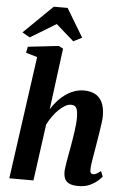

<svg xmlns="http://www.w3.org/2000/svg" viewBox="-67 -1096 754 1152"><g transform="rotate(5 310.5 -519.5)"><path d="M449.5 10Q412 10 392.5 -0.5Q373 -11 366.2 -28.5Q359.5 -46 359.5 -67Q359.5 -78.5 362 -95.5Q364.5 -112.5 367.8 -133Q371 -153.5 375.2 -175.2Q379.5 -197 383 -217Q386.5 -238 390.5 -261.8Q394.5 -285.5 398 -310.2Q401.5 -335 403.8 -358.8Q406 -382.5 405.5 -403Q405 -430.5 400.5 -445.2Q396 -460 387 -466Q378 -472 363.5 -472Q346.5 -472 328 -461.2Q309.5 -450.5 290.5 -432.2Q271.5 -414 254.8 -390.2Q238 -366.5 225 -340L178.5 0H33L136 -739L67.5 -759.5L75 -796L260 -817L286.5 -803L238.5 -433.5Q255.5 -461 276.5 -484.8Q297.5 -508.5 322.5 -526.2Q347.5 -544 375.8 -554Q404 -564 434 -564Q471.5 -564 499.8 -550Q528 -536 543.8 -504.2Q559.5 -472.5 559.5 -419.5Q559.5 -403 555.2 -372.2Q551 -341.5 545.5 -307.8Q540 -274 535.5 -247Q532.5 -228 529 -207.5Q525.5 -187 522 -167Q518.5 -147 516 -128.8Q513.5 -110.5 513.5 -96.5Q513 -78.5 519 -73.2Q525 -68 531.5 -68Q540.5 -68 550.2 -73Q560 -78 577.5 -91.5L590.5 -59Q585 -51.5 567 -34.8Q549 -18 519.8 -4Q490.5 10 449.5 10ZM35.5 -879 209 -1049H292.5L395 -878.5L343.5 -852.5Q316.5 -876 289.5 -899.8Q262.5 -923.5 236 -947Q197.5 -923 158.5 -899.5Q119.5 -876 81 -853Z"/></g></svg>

Font: Merriweather 28pt ExtraBold
Style: Italic
Weight: 800
Italic angle: -7.8°
Version: Version 2.101